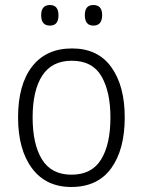

<svg xmlns="http://www.w3.org/2000/svg" viewBox="-20 -735 569 765"><path d="M477 -267Q477 -139 423 -64.5Q369 10 264 10Q163 10 107.5 -64.5Q52 -139 52 -267Q52 -398 108 -470Q164 -542 267 -542Q370 -542 423.5 -467.5Q477 -393 477 -267ZM110 -267Q110 -160 147.5 -99.5Q185 -39 265 -39Q345 -39 382.5 -99Q420 -159 420 -267Q420 -370 384 -431.5Q348 -493 266 -493Q187 -493 148.5 -434Q110 -375 110 -267ZM144 -674Q144 -715 179 -715Q213 -715 213 -674Q213 -633 179 -633Q144 -633 144 -674ZM318 -675Q318 -715 352 -715Q387 -715 387 -675Q387 -633 352 -633Q318 -633 318 -675Z"/></svg>

Font: Noto Sans Khmer UI SemiCondensed Light
Style: Regular
Weight: 300
Width: 4
Designer: Danh Hong and the Monotype Design Team
Foundry: Monotype Imaging Inc.
Version: Version 2.002; ttfautohint (v1.8.4.7-5d5b)